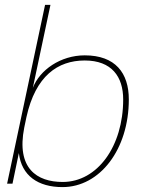

<svg xmlns="http://www.w3.org/2000/svg" viewBox="-20 -750 583 784"><path d="M186 -730H164L9 0H31L57 -125C68 -32 136 14 235 14C388 14 506 -140 506 -344C506 -452 451 -524 326 -524C227 -524 142 -464 114 -391ZM79 -229 88 -272C125 -440 216 -503 326 -503C436 -503 483 -437 483 -344C483 -153 378 -7 236 -7C131 -7 46 -62 79 -229Z"/></svg>

Font: Nacelle Thin
Style: Italic
Weight: 100
Italic angle: -12°
Designer: Sora Sagano
Foundry: Sora Sagano
Version: Version 1.000;FEAKit 1.0